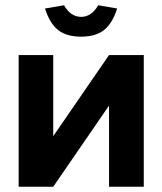

<svg xmlns="http://www.w3.org/2000/svg" viewBox="-20 -709 616 729"><path d="M50.8 0V-500H182.1V-191.9L394 -500H525.9V0H394V-308.1L182.1 0ZM150.9 -676.8Q168.5 -620.6 200.4 -595.2Q232.4 -569.8 288.1 -569.8Q343.3 -569.8 375.2 -595.2Q407.2 -620.6 424.8 -676.8L353 -689Q327.1 -645 288.1 -645Q248 -645 223.1 -689Z"/></svg>

Font: LT Wave Text Bold
Style: Regular
Weight: 700
Designer: Daniel Lyons
Version: Version 2.5 (Glyphs App)